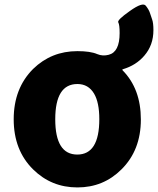

<svg xmlns="http://www.w3.org/2000/svg" viewBox="-20 -807 692 841"><path d="M125 -65Q40 -149 40 -284.5Q40 -420 125 -505Q205 -583 319 -583Q376 -583 406 -570Q430 -560 456 -567Q504 -579 504 -662Q504 -699 498 -709Q492 -719 549 -759Q605 -799 618.5 -782Q632 -765 636.5 -751Q641 -737 646.5 -721.5Q652 -706 652 -675Q652 -609 612 -563Q576 -521 519 -504Q514 -503 517 -499Q597 -418 597 -283.5Q597 -149 512 -65Q433 14 319 14Q205 14 125 -65ZM415 -285Q415 -358 392 -397Q367 -439 319 -439Q222 -439 222 -284.5Q222 -130 318.5 -130Q415 -130 415 -285Z"/></svg>

Font: Resource Han Rounded KR Heavy
Style: Regular
Weight: 900
Designer: Cyano Hao (round all glyphs); Ryoko NISHIZUKA 西塚涼子 (kana, bopomofo & ideographs); Paul D. Hunt (Latin, Greek & Cyrillic)
Foundry: Cyano Hao
Version: 0.990